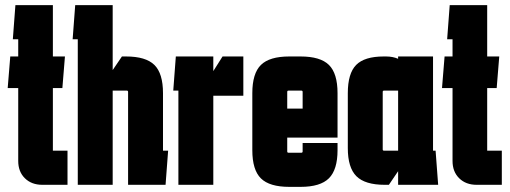

<svg xmlns="http://www.w3.org/2000/svg" viewBox="-20 -720 1985 748"><path d="M243 -133V0H145Q103 0 77 -25.5Q51 -51 51 -93V-377H10L20 -500H51V-567H30L40 -700H186V-500H233L223 -377H186V-133Z M283 0V-567H263L273 -700H419V-447L455 -500H471Q548 -500 581.5 -467Q615 -434 615 -357V-133H635L625 0H479V-362Q479 -367 474 -367H419V0Z M675 0V-367H655L665 -500H811V-443L847 -500H928V-347H811V0Z M963 -135V-357Q963 -434 996.5 -467Q1030 -500 1107 -500H1151Q1228 -500 1261.5 -467Q1295 -434 1295 -357V-184H1099V-130Q1099 -125 1104 -125H1154Q1159 -125 1159 -130V-163H1295V-135Q1295 -59 1261.5 -25.5Q1228 8 1151 8H1107Q1030 8 996.5 -25Q963 -58 963 -135ZM1159 -362Q1159 -367 1154 -367H1104Q1099 -367 1099 -362V-297H1159Z M1479 0Q1402 0 1368.5 -33.5Q1335 -67 1335 -143V-357Q1335 -434 1367.5 -467Q1400 -500 1475 -500H1484Q1510 -500 1531 -491V-500H1667V-133H1677L1687 0H1531V-53L1495 0ZM1476 -367Q1471 -367 1471 -362V-138Q1471 -133 1476 -133H1531V-367Z M1935 -133V0H1837Q1795 0 1769 -25.5Q1743 -51 1743 -93V-377H1702L1712 -500H1743V-567H1722L1732 -700H1878V-500H1925L1915 -377H1878V-133Z"/></svg>

Font: Karantina
Style: Bold
Weight: 700
Designer: Rony Koch
Foundry: Rony Koch
Version: Version 1.000; ttfautohint (v1.8.3)